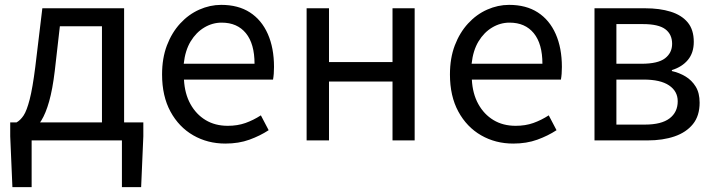

<svg xmlns="http://www.w3.org/2000/svg" viewBox="-20 -577 2938 789"><path d="M110 0V192H31L22 -17V-74H569V-17L560 192H481V0ZM399 -28V-469H226L205 -285Q196 -210 182 -160.5Q168 -111 150 -82Q132 -53 111.5 -39Q91 -25 70 -21L48 -74Q64 -83 77 -102.5Q90 -122 102 -168.5Q114 -215 125 -302L154 -543H490V-28Z M906 13Q833 13 774 -21Q715 -55 680.5 -118.5Q646 -182 646 -271Q646 -338 666 -390.5Q686 -443 720.5 -480.5Q755 -518 799 -537.5Q843 -557 889 -557Q959 -557 1007 -526Q1055 -495 1080.5 -437.5Q1106 -380 1106 -302Q1106 -287 1105 -274Q1104 -261 1102 -250H736Q739 -192 762.5 -149.5Q786 -107 825 -83.5Q864 -60 916 -60Q956 -60 988.5 -71.5Q1021 -83 1052 -103L1084 -42Q1049 -19 1005 -3Q961 13 906 13ZM735 -315H1026Q1026 -397 990.5 -440.5Q955 -484 891 -484Q853 -484 819.5 -464Q786 -444 763.5 -407Q741 -370 735 -315Z M1240 0V-543H1332V-322H1593V-543H1684V0H1593V-242H1332V0Z M2089 13Q2016 13 1957 -21Q1898 -55 1863.5 -118.5Q1829 -182 1829 -271Q1829 -338 1849 -390.5Q1869 -443 1903.5 -480.5Q1938 -518 1982 -537.5Q2026 -557 2072 -557Q2142 -557 2190 -526Q2238 -495 2263.5 -437.5Q2289 -380 2289 -302Q2289 -287 2288 -274Q2287 -261 2285 -250H1919Q1922 -192 1945.5 -149.5Q1969 -107 2008 -83.5Q2047 -60 2099 -60Q2139 -60 2171.5 -71.5Q2204 -83 2235 -103L2267 -42Q2232 -19 2188 -3Q2144 13 2089 13ZM1918 -315H2209Q2209 -397 2173.5 -440.5Q2138 -484 2074 -484Q2036 -484 2002.5 -464Q1969 -444 1946.5 -407Q1924 -370 1918 -315Z M2423 0V-543H2631Q2691 -543 2736 -529Q2781 -515 2806 -485Q2831 -455 2831 -405Q2831 -360 2807 -331Q2783 -302 2741 -289V-285Q2772 -278 2797.5 -262.5Q2823 -247 2839 -221Q2855 -195 2855 -155Q2855 -101 2827.5 -67Q2800 -33 2752 -16.5Q2704 0 2641 0ZM2513 -315H2616Q2684 -315 2713 -337.5Q2742 -360 2742 -397Q2742 -436 2714 -457Q2686 -478 2622 -478H2513ZM2513 -65H2630Q2698 -65 2731.5 -90.5Q2765 -116 2765 -161Q2765 -202 2729.5 -226Q2694 -250 2625 -250H2513Z"/></svg>

Font: Farlight84_Sys_V01
Style: Regular
Weight: 400
Designer: Ryoko NISHIZUKA  (kana, bopomofo & ideographs); Paul D. Hunt (Latin, Greek & Cyrillic); Sandoll Communications , Soo-you
Foundry: Adobe
Version: Version 2.004;October 29, 2024;FontCreator 14.0.0.2814 64-bi